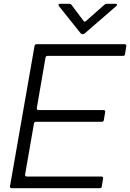

<svg xmlns="http://www.w3.org/2000/svg" viewBox="-20 -997 689 1017"><path d="M519 -9Q518 0 508 0H42Q37 0 34.5 -3Q32 -6 33 -11L163 -754Q165 -763 174 -763H640Q645 -763 647.5 -760Q650 -757 649 -752L642 -710Q641 -701 631 -701H232Q223 -701 221 -692L175 -425V-423Q175 -414 184 -414H528Q533 -414 535.5 -411Q538 -408 537 -403L530 -361Q529 -352 519 -352H171Q162 -352 160 -343L113 -73V-71Q113 -62 122 -62H517Q522 -62 524.5 -59Q527 -56 526 -51ZM406 -822 292 -965Q290 -967 290 -971Q290 -977 298 -977H346Q355 -977 359 -971L422 -887Q428 -878 436 -886L533 -972Q538 -977 545 -977H591Q598 -977 599.5 -973Q601 -969 596 -965L430 -821Q425 -816 418 -816Q411 -816 406 -822Z"/></svg>

Font: Open Sauce Two Light Italic
Style: Regular
Weight: 300
Italic angle: -10°
Designer: Alfredo Marco Pradil
Foundry: Creative Sauce Fz LLC
Version: Version 1.477